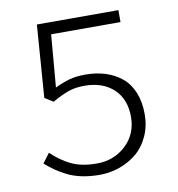

<svg xmlns="http://www.w3.org/2000/svg" viewBox="-77 -730 754 812"><g transform="rotate(-10 300.0 -324.0)"><path d="M287.1 12.2Q246.1 12.2 210.7 4.9Q175.3 -2.4 147.5 -16.6Q119.6 -30.8 100.6 -44.2Q81.5 -57.6 60.1 -76.2L90.8 -117.2Q128.9 -80.1 173.3 -58.6Q217.8 -37.1 283.2 -37.1Q356.9 -37.1 408 -85Q459 -132.8 459 -207Q459 -282.7 412.6 -326.4Q366.2 -370.1 287.1 -370.1Q248 -370.1 218.3 -359.6Q188.5 -349.1 147.9 -326.2L111.8 -349.1L134.8 -660.2H484.9V-608.9H187L168 -383.8Q202.1 -399.9 231.4 -408Q260.7 -416 298.8 -416Q346.2 -416 385.5 -403.6Q424.8 -391.1 454.8 -366.5Q484.9 -341.8 501.5 -301.3Q518.1 -260.7 518.1 -208Q518.1 -156.7 498.8 -114.3Q479.5 -71.8 447.3 -44.7Q415 -17.6 373.5 -2.7Q332 12.2 287.1 12.2Z"/></g></svg>

Font: Office Code Pro D Light
Style: Regular
Weight: 300
Designer: Nathan Rutzky & Paul D. Hunt
Foundry: Adobe Systems Incorporated
Version: Version 1.004;PS 001.004;hotconv 1.0.70;makeotf.lib2.5.58329